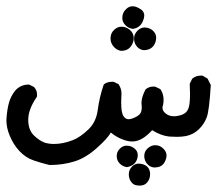

<svg xmlns="http://www.w3.org/2000/svg" viewBox="-30 -242 685 606"><path d="M387.2 283.2Q396 274.4 408.2 274.4Q411.1 274.4 414.1 274.9Q429.7 277.3 437.5 287.1Q443.8 295.9 443.8 307.6Q443.8 324.2 433.1 335.4Q424.8 343.8 411.1 343.8Q408.2 343.8 404.8 343.3Q392.6 343.3 384.3 332.5Q376.5 322.3 376.5 308.1Q376.5 293.9 387.2 283.2ZM450.2 168.9Q418 204.6 387.7 204.6Q383.3 204.6 378.9 204.1Q347.2 198.7 319.8 176.3Q309.6 194.8 278.3 222.7Q242.2 255.9 205.6 267.3Q168.9 278.8 127 278.8H126.5Q101.1 272.9 77.1 264.6Q50.8 255.9 31 234.4Q11.2 212.9 0 184.6Q-9.8 160.6 -9.8 137.2Q-9.8 133.3 -9.3 128.9Q-7.3 102.5 -1.7 82.3Q3.9 62 17.6 44.4Q34.7 24.9 60.5 24.9H62L77.6 32.7L78.1 33.7Q86.9 43 86.9 56.2Q86.9 59.1 86.4 63.5Q59.1 103 59.1 135.7Q59.1 167.5 76.4 184.8Q93.8 202.1 111.8 208.5Q125.5 212.4 140.6 212.4Q168.9 212.4 200.2 200.2Q223.6 190.9 248.5 167Q273.4 144 278.6 104.5Q283.7 64.9 297.4 24.9L298.3 23.9Q308.6 16.1 323.7 16.1Q325.7 16.1 328.6 16.1L344.7 23.9L345.2 25.4Q353.5 38.1 353.5 54.2Q353.5 59.1 353 64Q352.5 73.2 352.5 80.6Q352.5 87.9 353 96.9Q353.5 106 355.5 113.8Q357.9 123.5 362.8 128.4Q368.2 134.3 376 134.3Q381.3 134.3 388.2 131.8Q408.2 124.5 413.6 114.7Q417.5 107.4 417.5 97.2Q417.5 93.3 417 89.4Q416.5 85.4 416.5 82Q416.5 78.6 417.5 72.8Q419.4 60.1 429.2 40.5Q439.5 31.2 453.6 31.2Q459.5 31.2 461.4 32.2L476.6 39.6L477.1 41Q486.3 54.7 486.3 72.8Q486.3 80.1 484.9 88.4Q482.9 93.8 482.9 96.9Q482.9 100.1 483.2 102.1Q483.4 104 484.4 106Q486.8 110.8 491.7 115.2Q502.9 125 519 125Q522.5 125 526.4 124.5Q547.9 121.6 557.1 112.3Q566.4 103.5 568.4 83Q569.8 70.3 569.8 55.2Q569.8 40 568.8 22.5L576.7 6.3Q584 0.5 590.8 -1.5Q597.7 -3.4 604.5 -3.4Q606 -3.4 608.9 -3.4L625 5.9L635.3 26.4Q630.4 107.4 622.6 127.9Q614.7 149.4 597.7 166Q580.6 182.6 556.6 187.5Q542.5 189.9 529.3 189.9Q516.1 189.9 503.9 189Q477.5 186 450.2 168.9ZM436.5 277.3Q425.3 266.1 425.3 250.5Q425.3 235.8 436.3 226.1Q447.3 216.3 460 216.3Q476.1 216.3 487.3 229Q495.6 237.8 495.6 249Q495.6 258.3 490.2 268.6Q487.3 274.9 482.4 278.8Q473.6 286.6 457 286.6Q445.3 286.1 436.5 277.3ZM338.4 251.5Q338.4 250 338.6 247.3Q338.9 244.6 339.8 240.7Q342.8 231.9 350.1 225.6Q358.4 217.8 370.1 217.8Q378.9 217.8 385.7 221.2Q404.8 230.5 404.8 247.6Q404.8 256.8 400.4 265.6Q392.6 281.7 370.1 285.6Q356.4 283.2 347.2 273.4Q338.4 263.7 338.4 251.5ZM331.1 -92.3Q318.8 -104.5 318.8 -120.6Q318.8 -138.2 331.5 -148.9Q341.3 -157.7 353.5 -157.7Q356.4 -157.7 359.9 -157.2Q375 -154.3 384.8 -142.6Q392.1 -133.3 392.1 -121.6Q392.1 -118.7 391.6 -115.2Q388.7 -101.1 379.4 -91.3Q369.6 -81.5 352.5 -81.5H352.1Q339.8 -83.5 331.1 -92.3ZM404.3 -92.8Q393.1 -104 393.1 -120.1Q393.1 -134.3 404.3 -145.5Q414.1 -155.3 426.8 -155.3Q429.2 -155.3 432.1 -154.8Q447.3 -152.3 455.6 -142.1Q462.9 -133.8 462.9 -122.6Q462.9 -119.6 462.4 -116.2Q460 -102.1 450.9 -93.3Q441.9 -84.5 424.8 -83.5Q412.6 -84.5 404.3 -92.8ZM356 -185.5Q356 -202.6 368.7 -213.9Q377.4 -222.2 388.2 -222.2Q397.9 -222.2 408.2 -216.3Q425.3 -208 425.3 -192.9Q425.3 -185.5 421.4 -176.3Q412.6 -154.3 389.6 -150.9H388.7Q374.5 -153.3 365.2 -163.1Q356 -172.9 356 -185.5Z"/></svg>

Font: Bakudai
Style: Medium
Weight: 500
Version: Version 1.48